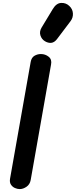

<svg xmlns="http://www.w3.org/2000/svg" viewBox="-20 -1300 521 1320"><path d="M115.5 0Q99.5 0 82.5 -7.5Q65.5 -15 55.2 -30.8Q45 -46.5 49 -71L191 -874.5Q196.5 -904.5 217 -916.5Q237.5 -928.5 261 -928.5Q291.5 -928.5 314.8 -909.8Q338 -891 331 -856.5L191 -62.5Q185.5 -32 162.2 -16Q139 0 115.5 0ZM289 -1016.5Q266 -1030.5 257.8 -1056.8Q249.5 -1083 266 -1110.5L343 -1238Q367 -1278 399.8 -1279.8Q432.5 -1281.5 455.5 -1260Q479 -1239 481.2 -1209Q483.5 -1179 465 -1154.5L372.5 -1032Q354 -1007.5 332.2 -1005.5Q310.5 -1003.5 289 -1016.5Z"/></svg>

Font: Edu AU VIC WA NT Pre
Style: Bold
Weight: 700
Designer: Tina and Corey Anderson, Eben Sorkin, Mirko Velimirovic
Foundry: Google for Education
Version: Version 1.001